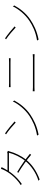

<svg xmlns="http://www.w3.org/2000/svg" viewBox="1573 -2404 854 4040"><g transform="rotate(-90 2000.0 -384.0)"><path d="M402 -448 382 -428C513 -348 665 -242 762 -156L784 -181C679 -268 536 -370 402 -448ZM846 -643 816 -660C806 -655 795 -653 772 -653H421L403 -623H806C779 -515 715 -376 628 -271C533 -157 380 -50 217 -2L244 23C432 -45 565 -147 652 -253C739 -359 804 -496 833 -608C835 -615 841 -634 846 -643ZM503 -778 466 -791C463 -774 452 -749 447 -738C405 -642 292 -479 124 -373L150 -353C326 -474 423 -624 475 -723C483 -739 493 -761 503 -778Z M1213 -705 1193 -684C1269 -635 1392 -529 1441 -481L1464 -504C1412 -554 1285 -658 1213 -705ZM1167 -31 1187 1C1380 -37 1504 -105 1603 -170C1744 -263 1844 -397 1905 -510L1886 -541C1834 -429 1721 -285 1583 -193C1490 -132 1359 -61 1167 -31Z M2187 -623V-588C2214 -589 2235 -590 2266 -590C2308 -590 2663 -590 2709 -590C2740 -590 2769 -590 2795 -588V-623C2769 -621 2741 -620 2709 -620C2662 -620 2308 -620 2266 -620C2235 -620 2214 -622 2187 -623ZM2099 -122V-83C2128 -84 2150 -86 2183 -86C2235 -86 2754 -86 2807 -86C2831 -86 2855 -85 2879 -83V-122C2855 -119 2833 -118 2807 -118C2754 -118 2235 -118 2183 -118C2150 -118 2128 -120 2099 -122Z M3213 -705 3193 -684C3269 -635 3392 -529 3441 -481L3464 -504C3412 -554 3285 -658 3213 -705ZM3167 -31 3187 1C3380 -37 3504 -105 3603 -170C3744 -263 3844 -397 3905 -510L3886 -541C3834 -429 3721 -285 3583 -193C3490 -132 3359 -61 3167 -31Z"/></g></svg>

Font: Source Han Sans JP VF
Style: Regular
Weight: 250
Designer: Ryoko NISHIZUKA 西塚涼子 (kana, bopomofo & ideographs); Paul D. Hunt (Latin, Greek & Cyrillic); Sandoll Communications 산돌커뮤니
Foundry: Adobe
Version: Version 2.004;hotconv 1.0.118;makeotfexe 2.5.65603